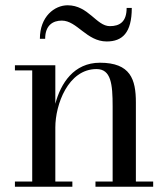

<svg xmlns="http://www.w3.org/2000/svg" viewBox="-20 -707 636 727"><path d="M214 -629C271.5 -629 308 -550 384 -550C443 -550 479 -582.5 479 -677H459.5C459.5 -625 434 -608 396 -608C345 -608 315 -687 236 -687C187 -687 131 -645 131 -560H151C151 -612 181 -629 214 -629ZM36.5 -19.5V0H254V-19.5H189.5V-224.5C189.5 -310.5 237.5 -445.5 345.5 -445.5C400.5 -445.5 406.5 -388.5 406.5 -304.5V-19.5H341.5V0H560V-19.5H494.5V-319.5C494.5 -406.5 474 -469.5 358.5 -469.5C259.5 -469.5 210 -391.5 189.5 -314V-460H36.5V-440.5H102V-19.5Z"/></svg>

Font: Bodoni* 11
Style: Regular
Weight: 400
Version: Version 2.3